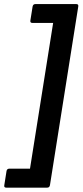

<svg xmlns="http://www.w3.org/2000/svg" viewBox="-77 -737 396 921"><path d="M-47 163.1Q-58.7 163.1 -56.4 151.4L-45.7 83.7Q-43.7 72 -32 72H66.9L177.9 -627H78.4Q66.7 -627 68.7 -638.7L79.4 -705.7Q81.7 -717.4 92.4 -717.4H289.1Q300.4 -717.4 298.4 -705.7L162.6 151.4Q160.3 163.1 149.3 163.1Z"/></svg>

Font: Sofia Sans Hairline
Style: Italic
Weight: 1
Italic angle: -9°
Designer: Botio Nikoltchev, Ani Petrova
Foundry: lettersoup
Version: Version 4.102